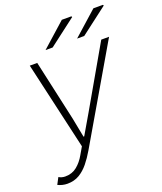

<svg xmlns="http://www.w3.org/2000/svg" viewBox="-160 -930 875 1040"><g transform="rotate(-20 277.5 -410.5)"><path d="M48 12Q33 12 19 8.5Q5 5 -7 -1L13 -39Q30 -29 50 -29Q90 -29 118 -52Q146 -75 165 -109L190 -152L74 -659H117L194 -311L216 -198H220L286 -311L486 -659H531L215 -118Q194 -82 170 -52.5Q146 -23 116.5 -5.5Q87 12 48 12ZM183 -709 322 -833H377L380 -828L224 -709ZM365 -709 504 -833H559L562 -828L406 -709Z"/></g></svg>

Font: Source Sans 3 Light
Style: Italic
Weight: 300
Italic angle: -11°
Designer: Paul D. Hunt
Foundry: Adobe
Version: Version 3.046;hotconv 1.0.118;makeotfexe 2.5.65603